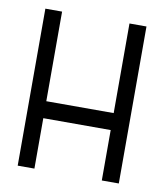

<svg xmlns="http://www.w3.org/2000/svg" viewBox="-68 -617 577 674"><g transform="rotate(10 220.0 -280.0)"><path d="M339.8 0Q339.8 -139.6 339.8 -559.6Q355.5 -559.6 400.4 -559.6Q400.4 -419.9 400.4 0Q384.8 0 339.8 0ZM99.6 -559.6Q99.6 -419.9 99.6 0Q85 0 40 0Q40 -139.6 40 -559.6Q54.7 -559.6 99.6 -559.6ZM99.6 -179.7Q160.2 -179.7 339.8 -179.7Q339.8 -195.3 339.8 -240.2Q280.3 -240.2 99.6 -240.2Q99.6 -224.6 99.6 -179.7Z"/></g></svg>

Font: Moonwalk
Style: Regular
Weight: 400
Designer: BarCoded
Foundry: BarCoded
Version: Version 1.0